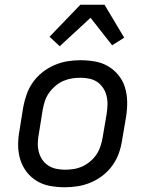

<svg xmlns="http://www.w3.org/2000/svg" viewBox="-20 -782 640 810"><path d="M254 8Q222 8 191.5 2.5Q161 -3 136 -18Q111 -33 93 -56Q75 -79 66 -107.5Q57 -136 56.5 -167Q56 -198 62 -230L78 -330Q83 -357 92.5 -384Q102 -411 119 -435Q136 -459 159.5 -477.5Q183 -496 210 -507.5Q237 -519 264.5 -523.5Q292 -528 319 -528Q351 -528 381.5 -522.5Q412 -517 437 -502Q462 -487 480.5 -464Q499 -441 507.5 -412.5Q516 -384 516.5 -353Q517 -322 512 -290L495 -190Q491 -163 481.5 -136Q472 -109 455 -85Q438 -61 414.5 -42.5Q391 -24 364 -12.5Q337 -1 309 3.5Q281 8 254 8ZM254 -66Q273 -66 291.5 -69Q310 -72 327.5 -80Q345 -88 361 -101.5Q377 -115 387.5 -131Q398 -147 404 -165.5Q410 -184 413 -202L430 -302Q433 -322 433.5 -341Q434 -360 429.5 -378Q425 -396 415 -411Q405 -426 390.5 -436Q376 -446 357.5 -450Q339 -454 320 -454Q301 -454 282.5 -451Q264 -448 246 -440Q228 -432 212.5 -418.5Q197 -405 186 -389Q175 -373 169 -354.5Q163 -336 160 -318L144 -218Q140 -198 139.5 -179Q139 -160 143.5 -142Q148 -124 158 -109Q168 -94 183 -84Q198 -74 216.5 -70Q235 -66 254 -66ZM232 -587 189 -627 319 -762H421L504 -623L453 -591L362 -707Z"/></svg>

Font: Iosevka Aile Oblique
Style: Regular
Weight: 400
Italic angle: -9°
Designer: Belleve Invis
Foundry: Belleve Invis
Version: Version 31.1.0; ttfautohint (v1.8.4)